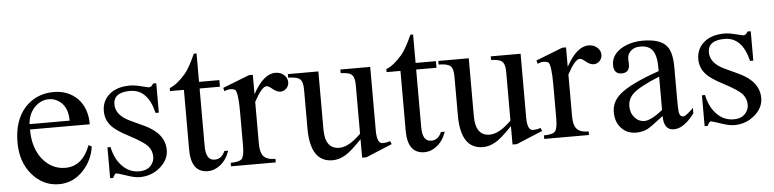

<svg xmlns="http://www.w3.org/2000/svg" viewBox="-42 -817 4149 1029"><g transform="rotate(-5 2033.0 -302.0)"><path d="M240.7 15.1Q156.2 15.1 97.2 -52.2Q37.6 -120.6 37.6 -227.1Q37.6 -343.3 97.7 -412.1Q159.2 -479.5 254.4 -479.5Q332 -479.5 382.8 -428.7Q432.1 -377 432.1 -290.5H110.4Q110.4 -189.5 161.1 -127.9Q209.5 -70.3 279.8 -69.3Q373.5 -67.9 416 -180.2L432.1 -170.4Q421.9 -97.2 371.6 -43.5Q316.9 15.1 240.7 15.1ZM110.4 -319.3H326.2Q326.2 -386.2 288.6 -419.4Q260.3 -443.4 225.6 -443.4Q182.1 -443.4 149.4 -410.6Q115.2 -376.5 110.4 -319.3Z M675.3 15.1Q646.5 15.1 605.5 0.5Q560.1 -14.6 550.3 -16.1Q542.5 -16.1 532.2 6.8H515.6V-159.2H532.2Q546.4 -90.8 586.9 -52.2Q623.5 -16.1 675.3 -16.1Q711.9 -16.1 733.4 -36.1Q754.4 -57.1 755.9 -85Q756.3 -120.1 733.9 -146Q711.4 -170.4 638.2 -209Q564.9 -246.1 539.1 -278.8Q513.2 -310.5 513.2 -354Q513.2 -408.7 553.2 -443.4Q593.3 -478.5 665 -478.5Q689.5 -478.5 725.1 -469.2Q742.7 -465.3 753.2 -462.6Q763.7 -460 765.6 -460Q779.8 -460 788.6 -478.5H806.2V-320.3H788.6Q757.8 -449.7 662.6 -449.7Q575.2 -449.7 572.8 -388.2Q570.8 -327.6 648.9 -291L723.6 -256.3Q831.1 -205.6 831.1 -117.2Q831.1 -64.5 784.2 -24.4Q737.3 15.1 675.3 15.1Z M1042 15.1Q950.7 15.1 950.7 -108.4V-430.2H876V-446.3Q916.5 -461.9 962.4 -515.1Q988.8 -547.4 1020.5 -618.7H1035.2V-465.8H1144.5V-430.2H1035.2V-120.1Q1035.2 -43.9 1081.1 -43.5Q1119.1 -41.5 1138.2 -85H1158.7Q1142.1 -36.1 1107.4 -9.3Q1076.2 15.1 1042 15.1Z M1166.5 0V-19Q1212.9 -19 1226.6 -33.7Q1240.2 -48.8 1240.2 -105.5V-285.6Q1240.2 -387.2 1225.1 -405.8Q1199.7 -418.9 1166.5 -404.3L1161.6 -422.4L1305.2 -478.5H1325.7V-374Q1382.8 -478.5 1445.8 -478.5Q1474.6 -478.5 1492.2 -462.4Q1511.2 -446.3 1511.2 -422.4Q1511.2 -404.3 1498 -389.6Q1483.9 -375.5 1465.8 -375.5Q1447.3 -375.5 1425.3 -393.1Q1404.3 -411.1 1393.1 -411.1Q1367.7 -411.1 1325.7 -332.5V-108.4Q1325.7 -61 1341.8 -42Q1359.9 -19 1407.2 -19V0Z M1712.4 15.1Q1592.3 15.1 1592.3 -166V-374Q1592.3 -418.5 1576.2 -432.1Q1560.1 -446.3 1513.2 -446.3V-465.8H1677.2V-154.3Q1677.2 -48.3 1753.9 -48.3Q1805.2 -48.3 1870.6 -113.8V-378.4Q1870.6 -418.5 1852.5 -433.6Q1838.4 -444.8 1795.4 -446.3V-465.8H1956.1V-123Q1956.1 -53.2 1986.8 -53.2Q2008.8 -53.2 2027.8 -60.5L2034.7 -43.5L1893.6 15.1H1870.6V-84Q1842.3 -54.7 1820.1 -34.7Q1797.9 -14.6 1780.8 -4.9Q1746.6 15.1 1712.4 15.1Z M2207 15.1Q2115.7 15.1 2115.7 -108.4V-430.2H2041V-446.3Q2081.5 -461.9 2127.4 -515.1Q2153.8 -547.4 2185.5 -618.7H2200.2V-465.8H2309.6V-430.2H2200.2V-120.1Q2200.2 -43.9 2246.1 -43.5Q2284.2 -41.5 2303.2 -85H2323.7Q2307.1 -36.1 2272.5 -9.3Q2241.2 15.1 2207 15.1Z M2521.5 15.1Q2401.4 15.1 2401.4 -166V-374Q2401.4 -418.5 2385.3 -432.1Q2369.1 -446.3 2322.3 -446.3V-465.8H2486.3V-154.3Q2486.3 -48.3 2563 -48.3Q2614.3 -48.3 2679.7 -113.8V-378.4Q2679.7 -418.5 2661.6 -433.6Q2647.5 -444.8 2604.5 -446.3V-465.8H2765.1V-123Q2765.1 -53.2 2795.9 -53.2Q2817.9 -53.2 2836.9 -60.5L2843.8 -43.5L2702.6 15.1H2679.7V-84Q2651.4 -54.7 2629.2 -34.7Q2606.9 -14.6 2589.8 -4.9Q2555.7 15.1 2521.5 15.1Z M2851.6 0V-19Q2897.9 -19 2911.6 -33.7Q2925.3 -48.8 2925.3 -105.5V-285.6Q2925.3 -387.2 2910.2 -405.8Q2884.8 -418.9 2851.6 -404.3L2846.7 -422.4L2990.2 -478.5H3010.7V-374Q3067.9 -478.5 3130.9 -478.5Q3159.7 -478.5 3177.2 -462.4Q3196.3 -446.3 3196.3 -422.4Q3196.3 -404.3 3183.1 -389.6Q3168.9 -375.5 3150.9 -375.5Q3132.3 -375.5 3110.4 -393.1Q3089.4 -411.1 3078.1 -411.1Q3052.7 -411.1 3010.7 -332.5V-108.4Q3010.7 -61 3026.9 -42Q3044.9 -19 3092.3 -19V0Z M3346.2 9.3Q3296.4 9.3 3266.1 -23.9Q3235.4 -56.2 3235.4 -110.4Q3235.4 -166.5 3282.2 -206.1Q3339.4 -254.9 3494.1 -308.6V-327.6Q3494.1 -392.1 3473.1 -420.4Q3452.6 -448.2 3407.7 -448.2Q3375.5 -448.2 3357.9 -432.1Q3338.9 -416 3337.4 -391.6L3338.4 -361.8Q3339.8 -313.5 3295.9 -313.5Q3253.4 -313.5 3253.4 -362.3Q3253.4 -414.6 3305.2 -447.8Q3355.5 -478.5 3423.8 -478.5Q3518.1 -478.5 3552.2 -435.5Q3579.6 -402.3 3579.6 -320.3V-161.1Q3579.6 -130.9 3580.1 -110.8Q3580.6 -90.8 3582 -80.1Q3586.4 -55.2 3604.5 -55.2Q3619.1 -55.2 3659.7 -96.2V-66.9Q3602.5 9.3 3548.8 9.3Q3494.1 9.3 3494.1 -66.9Q3429.2 -16.1 3408.2 -4.9Q3380.9 9.3 3346.2 9.3ZM3392.6 -48.8Q3430.2 -47.9 3494.1 -99.6V-278.8Q3385.7 -235.4 3349.1 -200.2Q3321.3 -172.4 3321.3 -134.3Q3321.3 -97.2 3342.3 -74.2Q3361.8 -50.3 3392.6 -48.8Z M3873.5 15.1Q3844.7 15.1 3803.7 0.5Q3758.3 -14.6 3748.5 -16.1Q3740.7 -16.1 3730.5 6.8H3713.9V-159.2H3730.5Q3744.6 -90.8 3785.2 -52.2Q3821.8 -16.1 3873.5 -16.1Q3910.2 -16.1 3931.6 -36.1Q3952.6 -57.1 3954.1 -85Q3954.6 -120.1 3932.1 -146Q3909.7 -170.4 3836.4 -209Q3763.2 -246.1 3737.3 -278.8Q3711.4 -310.5 3711.4 -354Q3711.4 -408.7 3751.5 -443.4Q3791.5 -478.5 3863.3 -478.5Q3887.7 -478.5 3923.3 -469.2Q3940.9 -465.3 3951.4 -462.6Q3961.9 -460 3963.9 -460Q3978 -460 3986.8 -478.5H4004.4V-320.3H3986.8Q3956.1 -449.7 3860.8 -449.7Q3773.4 -449.7 3771 -388.2Q3769 -327.6 3847.2 -291L3921.9 -256.3Q4029.3 -205.6 4029.3 -117.2Q4029.3 -64.5 3982.4 -24.4Q3935.5 15.1 3873.5 15.1Z"/></g></svg>

Font: Nuosu SIL
Style: Regular
Weight: 400
Designer: Peter Constable, Alex Kotlar, Peter Martin
Foundry: SIL International
Version: Version 2.300